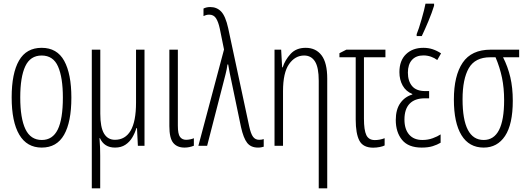

<svg xmlns="http://www.w3.org/2000/svg" viewBox="-20 -805 2905 1060"><path d="M374 -266.1Q374 -131.3 333.7 -60.8Q293.5 9.8 210.4 9.8Q128.4 9.8 86.4 -61.5Q44.4 -132.8 44.4 -267.1Q44.4 -400.4 85 -470.7Q125.5 -541 210 -541Q294.9 -541 334.5 -469Q374 -397 374 -266.1ZM91.8 -267.1Q91.8 -151.9 120.4 -92Q148.9 -32.2 210.9 -32.2Q270.5 -32.2 298.8 -89.8Q327.1 -147.5 327.1 -266.6Q327.1 -377 300.5 -437.7Q273.9 -498.5 210 -498.5Q147.5 -498.5 119.6 -439.2Q91.8 -379.9 91.8 -267.1Z M777.8 -530.8V0H741.2L736.3 -97.7H732.9Q725.1 -70.8 710.4 -46.1Q695.8 -21.5 672.4 -5.9Q648.9 9.8 615.2 9.8Q555.2 9.8 531.7 -42.5H529.3Q531.7 -13.2 532.5 10.7Q533.2 34.7 533.2 55.7V234.9H486.8V-530.8H533.7V-177.2Q533.7 -102.5 554.2 -67.9Q574.7 -33.2 614.7 -33.2Q671.4 -33.2 701.2 -83.7Q731 -134.3 731 -238.8V-530.8Z M961.9 -530.8V-111.3Q961.9 -64.9 973.9 -49.1Q985.8 -33.2 1007.3 -33.2Q1019 -33.2 1031.2 -35.9Q1043.5 -38.6 1050.3 -42V-0.5Q1024.9 9.8 999 9.8Q957.5 9.8 936.3 -16.4Q915 -42.5 915 -108.9V-530.8Z M1075.2 0 1216.8 -531.7 1193.4 -647Q1185.5 -684.1 1172.6 -704.1Q1159.7 -724.1 1134.8 -724.1Q1125.5 -724.1 1117.4 -721.7Q1109.4 -719.2 1103.5 -716.3V-757.8Q1109.9 -761.2 1119.4 -763.7Q1128.9 -766.1 1141.1 -766.1Q1177.2 -766.1 1201.2 -741Q1225.1 -715.8 1239.7 -649.9L1355.5 -108.9Q1364.7 -65.9 1377.2 -49.6Q1389.6 -33.2 1410.6 -33.2Q1425.3 -33.2 1436 -37.1V4.9Q1429.2 6.8 1422.1 8.3Q1415 9.8 1404.3 9.8Q1365.2 9.8 1344.7 -16.1Q1324.2 -42 1310.5 -103.5L1258.3 -354Q1251.5 -385.7 1248.3 -401.6Q1245.1 -417.5 1243.7 -427Q1242.2 -436.5 1239.7 -449.2H1235.8Q1233.9 -435.5 1231.4 -422.1Q1229 -408.7 1225.1 -394.5L1123.5 0Z M1667.5 -541Q1723.6 -541 1755.1 -499.8Q1786.6 -458.5 1786.6 -371.1V234.9H1739.7V-358.9Q1739.7 -432.6 1719 -465.6Q1698.2 -498.5 1659.2 -498.5Q1608.9 -498.5 1575.7 -450.9Q1542.5 -403.3 1542.5 -301.8V0H1495.6V-530.8H1532.2L1537.6 -433.1H1540.5Q1553.7 -474.1 1584.5 -507.6Q1615.2 -541 1667.5 -541Z M2107.9 -530.8V-488.8H1989.3V-149.9Q1989.3 -86.9 2002.4 -59.3Q2015.6 -31.7 2049.3 -31.7Q2077.1 -31.7 2103.5 -42V-2Q2094.7 2.9 2076.7 6.6Q2058.6 10.3 2040.5 10.3Q1984.4 10.3 1964.1 -28.6Q1943.8 -67.4 1943.8 -145V-488.8H1854V-511.2L1892.1 -530.8Z M2349.1 -302.2V-262.2H2324.7Q2270.5 -262.2 2241.7 -232.7Q2212.9 -203.1 2212.9 -145Q2212.9 -92.3 2238.5 -62.3Q2264.2 -32.2 2312 -32.2Q2342.8 -32.2 2369.4 -42Q2396 -51.8 2412.6 -63V-17.1Q2394 -5.9 2368.9 2Q2343.8 9.8 2308.1 9.8Q2234.4 9.8 2199.7 -32.7Q2165 -75.2 2165 -142.6Q2165 -200.2 2189.9 -235.6Q2214.8 -271 2256.3 -283.2V-286.1Q2221.2 -300.3 2203.1 -332.5Q2185.1 -364.7 2185.1 -406.7Q2185.1 -470.7 2221.7 -505.9Q2258.3 -541 2317.4 -541Q2345.2 -541 2369.1 -533Q2393.1 -524.9 2415 -510.3L2394 -473.6Q2379.4 -484.9 2359.6 -491.9Q2339.8 -499 2317.4 -499Q2276.9 -499 2254.4 -474.1Q2231.9 -449.2 2231.9 -404.3Q2231.9 -357.4 2255.1 -329.8Q2278.3 -302.2 2327.1 -302.2ZM2280.3 -606V-616.2Q2285.6 -628.9 2293 -651.1Q2300.3 -673.3 2307.6 -699Q2314.9 -724.6 2320.8 -747.6Q2326.7 -770.5 2329.1 -784.7H2376.5V-773.4Q2364.7 -734.9 2345.2 -688.2Q2325.7 -641.6 2308.6 -606Z M2811 -249Q2811 -118.7 2768.3 -54.4Q2725.6 9.8 2650.4 9.8Q2569.8 9.8 2527.8 -58.6Q2485.8 -127 2485.8 -255.4Q2485.8 -387.2 2534.4 -459Q2583 -530.8 2689 -530.8H2846.2V-488.8H2757.3Q2783.7 -437 2797.4 -378.7Q2811 -320.3 2811 -249ZM2533.7 -256.8Q2533.7 -32.2 2650.4 -32.2Q2763.2 -32.2 2763.2 -252Q2763.2 -318.8 2751.5 -375.7Q2739.7 -432.6 2715.8 -488.8H2686.5Q2603 -488.8 2568.4 -429Q2533.7 -369.1 2533.7 -256.8Z"/></svg>

Font: Open Sans Condensed Light
Style: Regular
Weight: 300
Width: 3
Designer: Monotype Design Team
Foundry: Monotype Imaging Inc.
Version: Version 3.003; ttfautohint (v1.8.4)